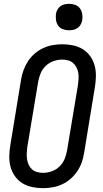

<svg xmlns="http://www.w3.org/2000/svg" viewBox="-20 -974 540 1002"><path d="M204 8Q175 8 147 2Q119 -4 96.5 -18Q74 -32 58 -54.5Q42 -77 35 -103.5Q28 -130 28.5 -159Q29 -188 34 -217L90 -559Q94 -584 103 -608.5Q112 -633 126.5 -655Q141 -677 161.5 -694.5Q182 -712 205.5 -723Q229 -734 254.5 -738.5Q280 -743 305 -743Q334 -743 362 -737Q390 -731 412.5 -717Q435 -703 451 -680.5Q467 -658 474 -631.5Q481 -605 480.5 -576Q480 -547 475 -518L419 -176Q415 -151 406.5 -126.5Q398 -102 383 -80Q368 -58 348 -40.5Q328 -23 304 -12Q280 -1 254.5 3.5Q229 8 204 8ZM205 -72Q227 -72 250 -80Q273 -88 290.5 -105Q308 -122 317 -144Q326 -166 330 -189L387 -531Q389 -547 390 -563Q391 -579 388.5 -594Q386 -609 379 -622.5Q372 -636 361 -645.5Q350 -655 335 -659Q320 -663 304 -663Q282 -663 259 -655Q236 -647 218.5 -630Q201 -613 192 -591Q183 -569 179 -546L122 -204Q120 -188 119.5 -172Q119 -156 121.5 -141Q124 -126 130.5 -112.5Q137 -99 148 -89.5Q159 -80 174 -76Q189 -72 205 -72ZM340 -816Q324 -816 308.5 -821.5Q293 -827 284 -839.5Q275 -852 272.5 -868.5Q270 -885 272 -902Q274 -913 280 -924Q286 -935 296 -942Q306 -949 317.5 -951.5Q329 -954 341 -954Q357 -954 372.5 -948.5Q388 -943 397 -930.5Q406 -918 409 -901.5Q412 -885 409 -868Q407 -857 401 -846Q395 -835 385 -828Q375 -821 363.5 -818.5Q352 -816 340 -816Z"/></svg>

Font: Iosevka Medium
Style: Italic
Weight: 500
Italic angle: -9°
Monospace: yes
Designer: Belleve Invis
Foundry: Belleve Invis
Version: Version 32.5.0; ttfautohint (v1.8.4)